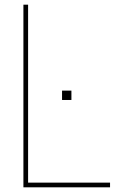

<svg xmlns="http://www.w3.org/2000/svg" viewBox="-20 -800 504 820"><path d="M285 -373H245V-413H285ZM450 0H80V-780H100V-20H450Z"/></svg>

Font: Tanohe Sans Thin
Style: Regular
Weight: 100
Designer: Village Type and Design LLC & Cristiano Sobral
Foundry: Cooper Hewitt Smithsonian Design Museum
Version: Version 1.00;September 29, 2021;FontCreator 13.0.0.2655 64-b